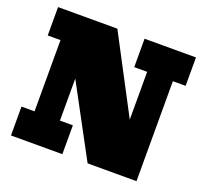

<svg xmlns="http://www.w3.org/2000/svg" viewBox="-131 -935 1167 1092"><g transform="rotate(20 452.0 -389.0)"><path d="M350.6 -174.8V0H39.6V-174.8H118.7V-606H41.5V-777.8H400.4L643.6 -315.9V-605H565.4V-776.9H876.5V-605H799.3V0H503.4L272.5 -429.2V-174.8Z"/></g></svg>

Font: Angkor
Style: Regular
Weight: 400
Designer: Danh Hong
Foundry: Danh Hong
Version: Version 8.000; ttfautohint (v1.8.3)